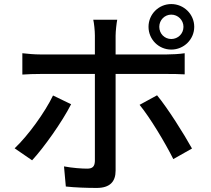

<svg xmlns="http://www.w3.org/2000/svg" viewBox="-20 -876 1040 945"><path d="M823 -804C856 -804 883 -777 883 -744C883 -710 856 -684 823 -684C790 -684 764 -710 764 -744C764 -777 790 -804 823 -804ZM823 -632C885 -632 936 -682 936 -744C936 -806 885 -856 823 -856C761 -856 711 -806 711 -744C711 -682 761 -632 823 -632ZM241 -406C201 -323 118 -208 52 -146L138 -87C194 -147 286 -276 330 -363ZM801 -512C826 -512 860 -512 889 -510V-614C863 -610 826 -608 800 -608H549V-700C549 -723 554 -765 557 -779H439C443 -763 447 -724 447 -701V-608H179C148 -608 118 -611 90 -614V-509C117 -511 149 -512 180 -512H447V-83C446 -56 435 -46 409 -46C383 -46 338 -49 295 -57L304 42C349 47 408 49 456 49C521 49 549 18 549 -36V-512ZM667 -360C718 -298 792 -175 833 -93L925 -145C885 -217 806 -343 753 -407Z"/></svg>

Font: Source Han Sans KR Medium
Style: Regular
Weight: 500
Designer: Ryoko NISHIZUKA (kana & ideographs); Paul D. Hunt (Latin, Greek & Cyrillic); Wenlong ZHANG (bopomofo); Sandoll Communica
Foundry: Adobe Systems Incorporated
Version: Version 1.001;PS 1.001;hotconv 1.0.78;makeotf.lib2.5.61930